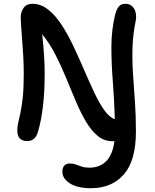

<svg xmlns="http://www.w3.org/2000/svg" viewBox="-20 -730 814 1010"><path d="M459 260Q387 260 347.5 234.5Q308 209 308 173Q308 152 318.5 141Q329 130 347 130Q365 130 379.5 135.5Q394 141 410.5 146.5Q427 152 450 152Q505 152 539 117.5Q573 83 582 12Q578 13 573 13Q528 13 494 -15Q460 -43 432 -90.5Q404 -138 379 -197Q354 -256 328 -319.5Q302 -383 271.5 -442.5Q241 -502 202 -550Q209 -485 212 -436Q215 -387 215 -342Q215 -248 206 -171Q197 -94 179 -34Q173 -13 159 -0.5Q145 12 123 12Q71 12 71 -44Q71 -65 76 -85.5Q81 -106 87.5 -136.5Q94 -167 99.5 -216Q105 -265 105 -342Q105 -385 102.5 -431.5Q100 -478 96.5 -520.5Q93 -563 91 -594.5Q89 -626 89 -638Q89 -668 104.5 -689Q120 -710 150 -710Q195 -710 233.5 -679.5Q272 -649 305 -598Q338 -547 367 -485.5Q396 -424 423 -361Q450 -298 476 -243Q502 -188 528.5 -150.5Q555 -113 584 -103Q581 -206 573.5 -300.5Q566 -395 566 -483.5Q566 -572 586 -654Q594 -684 606 -697Q618 -710 639 -710Q663 -710 676.5 -696Q690 -682 694 -661.5Q698 -641 694 -621Q679 -548 677 -480Q675 -412 679.5 -343Q684 -274 689.5 -199.5Q695 -125 695 -38Q695 115 631.5 187.5Q568 260 459 260Z"/></svg>

Font: Shantell Sans Normal
Style: Regular
Weight: 500
Designer: Stephen Nixon, Anya Danilova, Shantell Martin
Foundry: Arrow Type
Version: Version 1.009;[a7da0bfa3]